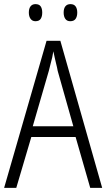

<svg xmlns="http://www.w3.org/2000/svg" viewBox="-20 -912 516 932"><path d="M418 0 347 -247H132L59 0H0L206 -714H273L476 0ZM260 -568Q257 -586 253 -600.5Q249 -615 246 -630.5Q243 -646 239 -663Q237 -649 233.5 -633.5Q230 -618 225.5 -602Q221 -586 217 -568L139 -299H336ZM120 -851Q120 -871 128.5 -881.5Q137 -892 152 -892Q170 -892 177.5 -881Q185 -870 185 -851Q185 -832 177.5 -820.5Q170 -809 152 -809Q137 -809 128.5 -820.5Q120 -832 120 -851ZM289 -851Q289 -871 297.5 -881.5Q306 -892 322 -892Q339 -892 347 -881Q355 -870 355 -851Q355 -832 347 -820.5Q339 -809 321 -809Q305 -809 297 -820.5Q289 -832 289 -851Z"/></svg>

Font: Noto Sans Bengali Condensed Light
Style: Regular
Weight: 300
Width: 3
Designer: Jelle Bosma - Monotype Design Team
Foundry: Monotype Imaging Inc.
Version: Version 2.003